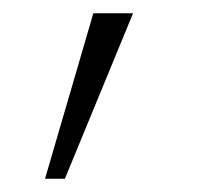

<svg xmlns="http://www.w3.org/2000/svg" viewBox="-20 -143 315 290"><path d="M48 127H78L181 -123H121Z"/></svg>

Font: Perun ExtraLight
Style: Regular
Weight: 200
Foundry: Copyright (c) Stefan Peev, Context Ltd, 2016
Version: Version 1.089